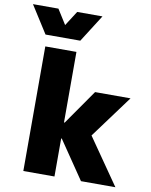

<svg xmlns="http://www.w3.org/2000/svg" viewBox="-153 -1000 845 1073"><g transform="rotate(10 269.5 -464.0)"><path d="M54.7 -707H231.4V-306.6H235.4L373 -503.9H574.2L395.5 -261.7L577.1 0H381.8L234.9 -215.8H231.4V0H54.7ZM90.3 -927.7 143.1 -843.8 196.8 -927.7H340.3L241.7 -772.5H44.4L-54.2 -927.7Z"/></g></svg>

Font: Wanted Sans Black
Style: Regular
Weight: 900
Designer: Original Design by Kil Hyung-jin and Kang Hanbin, Wanted Lab, Inc; Hangeul from Source Han Sans by Jang Soo-young and Ka
Foundry: Wanted Lab, Inc.
Version: Version 1.003